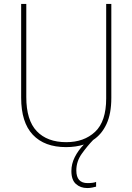

<svg xmlns="http://www.w3.org/2000/svg" viewBox="-20 -734 669 971"><path d="M366 128Q366 192 423 192Q436 192 447.5 190.5Q459 189 466 186V210Q458 212 446.5 214.5Q435 217 421 217Q387 217 364 196.5Q341 176 341 131Q341 95 358 61Q375 27 404 -3Q364 10 314 10Q205 10 146 -52.5Q87 -115 87 -240V-714H113V-243Q113 -126 166 -70.5Q219 -15 315 -15Q405 -15 461 -67.5Q517 -120 517 -236V-714H543V-239Q543 -159 518.5 -106.5Q494 -54 451 -26Q422 4 394 43Q366 82 366 128Z"/></svg>

Font: Noto Sans Tamil SemiCondensed Thin
Style: Regular
Weight: 100
Width: 4
Designer: Jelle Bosma - Monotype Design Team
Foundry: Monotype Imaging Inc.
Version: Version 2.004; ttfautohint (v1.8.4.7-5d5b)